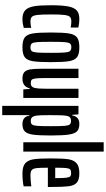

<svg xmlns="http://www.w3.org/2000/svg" viewBox="378 -1162 978 1775"><g transform="rotate(90 867.5 -274.0)"><path d="M28 -253Q28 -360 39 -416Q50 -472 77 -495Q104 -518 155 -518Q194 -518 234 -509V-438Q202 -444 179 -444Q149 -444 136 -431.5Q123 -419 118 -381Q113 -343 113 -257Q113 -167 118 -128.5Q123 -90 136.5 -78Q150 -66 181 -66Q200 -66 237 -73V-4Q195 8 156 8Q101 8 74 -18Q47 -44 37.5 -98Q28 -152 28 -253Z M280 -255Q280 -371 289 -423.5Q298 -476 326 -497Q354 -518 417 -518Q480 -518 508 -497Q536 -476 545 -423.5Q554 -371 554 -255Q554 -139 545 -86.5Q536 -34 508 -13Q480 8 417 8Q354 8 326 -13Q298 -34 289 -86.5Q280 -139 280 -255ZM468 -255Q468 -346 465 -382.5Q462 -419 452 -431Q442 -443 417 -444Q392 -444 382 -432Q372 -420 369 -383Q366 -346 366 -255Q366 -164 369 -127Q372 -90 382 -78Q392 -66 417 -66Q442 -66 452 -78Q462 -90 465 -127Q468 -164 468 -255Z M615 -170V-510H701V-212Q701 -144 704.5 -115.5Q708 -87 717 -78Q726 -69 749 -69Q774 -69 784.5 -86Q795 -103 797.5 -139.5Q800 -176 800 -259V-510H885V0H806L802 -59H796Q780 8 706 8Q667 8 647.5 -8.5Q628 -25 621.5 -61.5Q615 -98 615 -170Z M958 -510H1037L1041 -452H1047Q1057 -518 1126 -518Q1171 -518 1193 -497Q1215 -476 1223.5 -421Q1232 -366 1232 -254Q1232 -145 1224.5 -91Q1217 -37 1195 -14.5Q1173 8 1127 8Q1058 8 1049 -56H1044V195H958ZM1146 -255Q1146 -345 1143 -381.5Q1140 -418 1130 -429.5Q1120 -441 1096 -441Q1076 -441 1065 -431.5Q1054 -422 1050 -399Q1046 -379 1045 -338Q1044 -297 1044 -246Q1044 -150 1048 -124Q1053 -92 1064.5 -80.5Q1076 -69 1098 -69Q1121 -69 1130.5 -80.5Q1140 -92 1143 -128.5Q1146 -165 1146 -255Z M1295 0V-743H1381V0Z M1708 -227H1530Q1530 -151 1534 -120Q1538 -89 1552.5 -77.5Q1567 -66 1603 -66Q1625 -66 1654.5 -68.5Q1684 -71 1702 -74V-3Q1680 2 1647.5 5Q1615 8 1584 8Q1519 8 1489.5 -17.5Q1460 -43 1452 -95Q1444 -147 1444 -254Q1444 -363 1451.5 -414.5Q1459 -466 1488 -492Q1517 -518 1582 -518Q1642 -518 1668.5 -494Q1695 -470 1701.5 -419Q1708 -368 1708 -255ZM1530 -295H1626V-306Q1626 -370 1622.5 -397.5Q1619 -425 1610 -433.5Q1601 -442 1580 -442Q1556 -442 1546 -433Q1536 -424 1533 -395Q1530 -366 1530 -295Z"/></g></svg>

Font: Saira Ultra Condensed SemiBold
Style: Regular
Weight: 600
Width: 1
Designer: Hector Gatti with collaboration of the Omnibus-Type team
Foundry: Omnibus-Type
Version: Version 1.001; ttfautohint (v1.8)